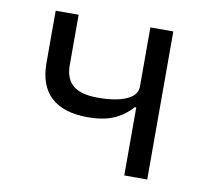

<svg xmlns="http://www.w3.org/2000/svg" viewBox="-63 -587 727 659"><g transform="rotate(10 300.0 -258.0)"><path d="M410 -237H405Q376 -205 340 -190Q304 -175 251 -175Q167 -175 123.5 -215Q80 -255 80 -334V-516H160V-341Q160 -293 187.5 -270Q215 -247 275 -247Q336 -247 373 -263Q410 -279 410 -310V-516H490V0H410Z"/></g></svg>

Font: iA Writer Quattro V
Style: Regular
Weight: 400
Designer: Mike Abbink, Paul van der Laan, Pieter van Rosmalen, Oliver Reichenstein
Foundry: Information Architects Inc.
Version: Version 2.000